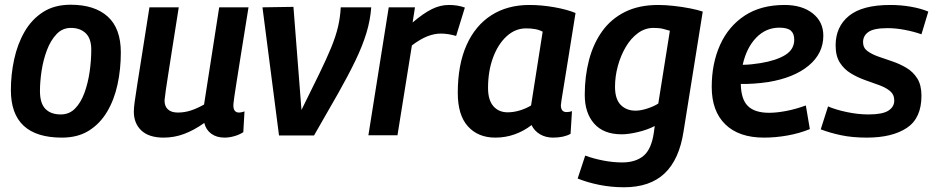

<svg xmlns="http://www.w3.org/2000/svg" viewBox="-20 -572 3956 812"><path d="M242 10Q26 10 26 -191Q26 -257 40 -321.5Q54 -386 84 -438Q114 -490 162 -521Q210 -552 279 -552Q380 -552 435.5 -502Q491 -452 491 -350Q491 -279 477 -214.5Q463 -150 433 -99.5Q403 -49 356 -19.5Q309 10 242 10ZM237 -88Q273 -88 297.5 -113Q322 -138 337 -179Q352 -220 359 -268Q366 -316 366 -362Q366 -409 342.5 -431.5Q319 -454 280 -454Q244 -454 219 -427.5Q194 -401 178.5 -360Q163 -319 156 -273Q149 -227 149 -187Q149 -135 172 -111.5Q195 -88 237 -88Z M672 10Q610 10 578 -20Q546 -50 546 -100Q546 -115 549.5 -141Q553 -167 560.5 -214.5Q568 -262 580.5 -341Q593 -420 612 -541H736Q719 -435 708.5 -367Q698 -299 691.5 -258Q685 -217 681.5 -192.5Q678 -168 676 -149Q675 -124 689.5 -110Q704 -96 732 -96Q761 -96 788 -105Q815 -114 843 -130L907 -541H1031Q1012 -424 1000 -348Q988 -272 981 -228Q974 -184 971 -163Q968 -142 967.5 -135Q967 -128 967 -126Q967 -96 991 -96Q994 -96 1000 -97Q1006 -98 1014 -101L1009 -13Q992 -2 970.5 4Q949 10 930 10Q896 10 873.5 -6.5Q851 -23 844 -52Q800 -21 758.5 -5.5Q717 10 672 10Z M1308 1H1160L1090 -541L1221 -543L1255 -107Q1299 -196 1330 -259.5Q1361 -323 1380.5 -370.5Q1400 -418 1409.5 -458.5Q1419 -499 1421 -541H1550Q1546 -486 1529.5 -432Q1513 -378 1483.5 -316.5Q1454 -255 1410.5 -178Q1367 -101 1308 1Z M1735 -541 1725 -477Q1771 -516 1806.5 -533.5Q1842 -551 1878 -551Q1916 -551 1946 -540L1909 -420Q1875 -430 1844 -430Q1817 -430 1787.5 -418.5Q1758 -407 1722 -380L1661 0H1538L1624 -541Z M2319 10Q2288 10 2264 -4Q2240 -18 2228 -43Q2196 -18 2157 -4Q2118 10 2075 10Q2002 10 1959 -37.5Q1916 -85 1916 -179Q1916 -298 1953 -381Q1990 -464 2058 -507.5Q2126 -551 2219 -551Q2270 -551 2324 -541.5Q2378 -532 2414 -517Q2395 -399 2383 -323.5Q2371 -248 2364 -206Q2357 -164 2354.5 -147Q2352 -130 2352 -127Q2352 -98 2376 -98Q2389 -98 2399 -102L2393 -6Q2364 10 2319 10ZM2226 -126 2275 -438Q2260 -446 2242.5 -449Q2225 -452 2205 -452Q2159 -452 2122.5 -418.5Q2086 -385 2065 -328Q2044 -271 2044 -200Q2044 -149 2066.5 -123Q2089 -97 2127 -97Q2152 -97 2178.5 -105Q2205 -113 2226 -126Z M2423 183 2455 86Q2490 99 2531.5 107Q2573 115 2611 115Q2668 115 2701.5 87Q2735 59 2745 -10L2749 -39Q2718 -23 2678 -13.5Q2638 -4 2609 -4Q2533 -4 2493 -49Q2453 -94 2453 -171Q2453 -249 2471 -318Q2489 -387 2526.5 -439.5Q2564 -492 2623 -521.5Q2682 -551 2764 -551Q2794 -551 2830 -547Q2866 -543 2899 -536.5Q2932 -530 2952 -523L2871 -17Q2853 102 2791 161Q2729 220 2619 220Q2566 220 2515.5 210Q2465 200 2423 183ZM2813 -442Q2800 -446 2784 -450Q2768 -454 2744 -454Q2708 -454 2678 -432Q2648 -410 2626.5 -373.5Q2605 -337 2593 -293Q2581 -249 2581 -205Q2581 -153 2605 -128.5Q2629 -104 2668 -104Q2690 -104 2717.5 -113Q2745 -122 2764 -134Z M3405 -26Q3361 -8 3310.5 1Q3260 10 3211 10Q3105 10 3047.5 -46Q2990 -102 2990 -204Q2990 -304 3025.5 -382.5Q3061 -461 3129.5 -506Q3198 -551 3298 -551Q3372 -551 3417 -515.5Q3462 -480 3462 -421Q3462 -346 3400 -294.5Q3338 -243 3229 -225Q3168 -216 3113 -217Q3114 -152 3143 -123.5Q3172 -95 3233 -95Q3264 -95 3304 -102.5Q3344 -110 3388 -126ZM3276 -455Q3219 -455 3178 -412.5Q3137 -370 3121 -298Q3139 -298 3158 -300Q3177 -302 3196 -305Q3263 -316 3301 -339.5Q3339 -363 3339 -404Q3339 -430 3324.5 -442.5Q3310 -455 3276 -455Z M3451 -25 3482 -122Q3514 -108 3561.5 -98Q3609 -88 3653 -88Q3712 -88 3737 -104Q3762 -120 3762 -147Q3762 -172 3744 -187Q3726 -202 3698 -212Q3670 -222 3638 -233.5Q3606 -245 3578 -262Q3550 -279 3532 -307Q3514 -335 3514 -380Q3514 -459 3570.5 -505Q3627 -551 3745 -551Q3791 -551 3833 -543.5Q3875 -536 3906 -523L3877 -427Q3846 -438 3807.5 -445.5Q3769 -453 3734 -453Q3676 -453 3653 -437Q3630 -421 3630 -394Q3630 -370 3648 -356.5Q3666 -343 3694 -333Q3722 -323 3753.5 -312.5Q3785 -302 3813.5 -285Q3842 -268 3859.5 -240Q3877 -212 3877 -167Q3877 -72 3815 -31Q3753 10 3646 10Q3585 10 3537.5 0Q3490 -10 3451 -25Z"/></svg>

Font: Georama SemiBold
Style: Italic
Weight: 600
Italic angle: -9°
Designer: Jean-Baptiste Levee
Foundry: Production Type
Version: Version 1.000